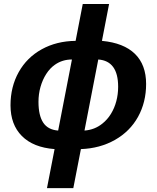

<svg xmlns="http://www.w3.org/2000/svg" viewBox="-20 -745 797 972"><path d="M389.6 9.8 351.1 207.5H217.8L256.3 9.8Q148.4 1.5 90.8 -56.4Q33.2 -114.3 33.2 -211.9Q33.2 -305.7 74.7 -379.9Q116.2 -454.1 191.4 -495.6Q266.6 -537.1 362.8 -538.1L398.9 -724.6H532.2L496.1 -538.1Q606.4 -527.8 663.1 -472.4Q719.7 -417 719.7 -319.8Q719.7 -227.5 678.7 -153.3Q637.7 -79.6 561.8 -36.6Q485.8 6.3 389.6 9.8ZM407.7 -84Q459.5 -87.9 498 -119.1Q523.9 -139.6 541.7 -168.7Q559.6 -197.8 568.8 -232.7Q578.1 -267.6 578.1 -305.7Q578.1 -436.5 477.5 -443.8ZM344.2 -443.8Q295.9 -443.8 258.3 -417.5Q232.9 -399.9 214.1 -370.6Q195.3 -341.3 185.1 -305.2Q174.8 -269 174.8 -229.5Q174.8 -160.6 198.7 -124.3Q222.7 -87.9 274.4 -84Z"/></svg>

Font: Arimo
Style: Italic
Weight: 400
Italic angle: -12°
Designer: Steve Matteson
Foundry: Monotype Imaging Inc.
Version: Version 1.33